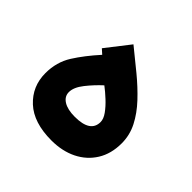

<svg xmlns="http://www.w3.org/2000/svg" viewBox="-130 -620 747 747"><g transform="rotate(45 243.0 -247.0)"><path d="M147.5 -377.4 128.4 -394.5 204.6 -492.2Q249 -456.5 291.7 -421.4Q334.5 -386.2 369.1 -349.4Q403.8 -312.5 424.3 -272.5Q444.8 -232.4 444.8 -187.5Q444.8 -129.9 418.9 -88.4Q393.1 -46.9 347.7 -24.4Q302.2 -2 243.2 -2Q145.5 -2 93.5 -50Q41.5 -98.1 41.5 -170.9Q41.5 -231.4 71.5 -279.1Q101.6 -326.7 147.5 -377.4ZM328.1 -188Q328.1 -205.1 313.7 -225.1Q299.3 -245.1 278.3 -264.6Q257.3 -284.2 237.3 -299.3Q208 -272.5 183.1 -241Q158.2 -209.5 158.2 -183.1Q158.2 -159.2 180.4 -145.3Q202.6 -131.3 242.7 -131.3Q328.1 -131.3 328.1 -188Z"/></g></svg>

Font: Vazirmatn UI
Style: Bold
Weight: 700
Designer: Saber Rastikerdar
Foundry: Saber Rastikerdar
Version: Version 33.003